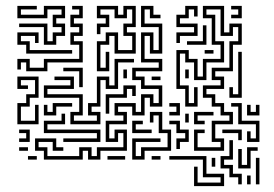

<svg xmlns="http://www.w3.org/2000/svg" viewBox="-20 -516 932 652"><path d="M69 -274V-304H51V-280H39V-316H81V-286H129V-316H249V-364H219V-406H249V-424H219V-466H249V-484H225V-496H261V-454H231V-436H261V-394H231V-376H261V-304H141V-274ZM129 -364V-424H45V-436H141V-376H159V-406H189V-424H159V-466H189V-484H141V-454H39V-496H105V-484H51V-466H129V-496H201V-454H171V-436H201V-394H171V-364ZM765 -454V-466H789V-484H765V-496H801V-454ZM579 -370V-406H639V-424H579V-466H609V-496H651V-460H639V-484H621V-454H591V-436H651V-394H591V-370ZM129 26V-4H99V-46H171V-16H195V-4H159V-34H111V-16H141V14H249V-16H291V14H309V-16H399V-64H381V-34H339V-106H399V-124H369V-166H441V-136H459V-196H501V-166H519V-214H459V-244H429V-286H519V-304H459V-406H501V-346H519V-424H459V-496H501V-466H525V-454H489V-484H471V-436H531V-334H489V-394H471V-316H531V-274H441V-256H471V-226H531V-154H489V-184H471V-124H429V-154H381V-136H411V-94H351V-46H369V-76H411V-4H321V26H279V-4H261V26ZM639 -4V-76H675V-64H651V-16H729V-34H699V-106H759V-124H729V-154H699V-184H669V-226H729V-244H699V-286H759V-376H789V-424H771V-394H729V-484H681V-466H711V-376H741V-304H681V-244H639V-304H609V-334H591V-226H621V-166H639V-220H651V-154H609V-214H579V-346H621V-316H651V-256H669V-316H729V-364H699V-454H669V-496H741V-406H759V-436H801V-364H771V-274H711V-256H741V-214H681V-196H711V-166H741V-136H771V-94H711V-46H741V-4ZM309 -274V-376H339V-406H381V-346H429V-394H399V-436H429V-484H411V-454H369V-484H321V-466H351V-424H321V-400H309V-436H339V-454H309V-496H381V-466H399V-496H441V-424H411V-406H441V-334H369V-394H351V-364H321V-286H339V-340H351V-274ZM615 -364V-376H669V-430H681V-364ZM69 -334V-364H39V-406H111V-370H99V-394H51V-376H81V-346H225V-334ZM675 -334V-346H705V-334ZM759 -184V-220H771V-196H789V-340H801V-184ZM219 -94V-136H249V-184H129V-226H219V-244H165V-256H231V-214H141V-196H261V-124H231V-106H309V-124H279V-166H309V-256H351V-226H369V-316H435V-304H381V-214H339V-244H321V-154H291V-136H321V-94ZM249 -220V-274H195V-286H261V-220ZM609 -250V-280H621V-250ZM399 -250V-280H411V-250ZM495 -244V-256H525V-244ZM39 -94V-166H69V-196H99V-244H51V-226H75V-214H39V-256H111V-184H81V-154H51V-106H99V-160H111V-94ZM339 -130V-196H399V-226H441V-190H429V-214H411V-184H351V-130ZM129 -124V-160H141V-136H159V-166H225V-154H171V-124ZM555 -124V-136H579V-154H555V-166H591V-124ZM819 -34V-70H831V-46H849V-94H789V-154H765V-166H801V-106H861V-34ZM819 -124V-160H831V-136H849V-160H861V-124ZM429 26V-46H525V-34H441V14H459V-16H549V-64H519V-124H501V-100H489V-136H531V-76H561V-4H471V26ZM639 -94V-136H705V-124H651V-106H675V-94ZM609 -100V-130H621V-100ZM195 -34V-46H309V-64H129V-106H189V-130H201V-94H141V-76H321V-34ZM579 -10V-46H609V-64H579V-94H555V-106H591V-76H621V-34H591V-10ZM429 -64V-106H465V-94H441V-76H495V-64ZM45 -34V-46H69V-64H45V-76H81V-34ZM789 -40V-64H735V-76H801V-40ZM789 110V86H759V56H729V14H759V-40H771V26H741V44H771V74H801V110ZM45 -4V-16H75V-4ZM789 56V-10H801V44H819V-16H855V-4H831V56ZM75 26V14H105V26ZM345 26V14H405V26ZM495 26V14H525V26ZM639 116V50H651V104H729V86H669V26H555V14H681V74H741V116ZM699 50V20H711V50ZM849 110V20H861V110ZM819 110V80H831V110Z"/></svg>

Font: Rubik Maze
Style: Regular
Weight: 400
Designer: Hubert and Fischer, NaN
Foundry: Hubert and Fischer, NaN
Version: Version 2.200